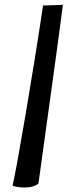

<svg xmlns="http://www.w3.org/2000/svg" viewBox="-20 -814 300 839"><path d="M35 -4C33 1 113 18 148 -12C163 -123 237 -649 255 -794C255 -794 290 -793 168 -790C128 -516 48 -49 35 -4Z"/></svg>

Font: Yuck
Style: It
Weight: 400
Version: Version Bleh